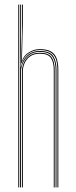

<svg xmlns="http://www.w3.org/2000/svg" viewBox="-20 -820 333 840"><path d="M231.2 0V-514Q231.2 -542 224.5 -561.4Q217.8 -580.8 201 -590.9Q184.2 -601 154.2 -601Q126.5 -601 104.6 -585.6Q82.8 -570.2 74 -542.5H72.2L75.8 -668V-800H80V-716L75.8 -555.5H76.8Q85 -577.8 107 -591.4Q129 -605 154.2 -605Q186 -605 203.5 -594.5Q221 -584 228.1 -563.6Q235.2 -543.2 235.2 -514V0ZM60 0V-800H64V0ZM76 0V-508.8Q76 -525.8 83.6 -544.4Q91.2 -563 108.4 -576Q125.5 -589 154.2 -589Q192.2 -589 205.8 -569.6Q219.2 -550.2 219.2 -514V0H215.2V-514Q215.2 -548.2 202.6 -566.6Q190 -585 154.2 -585Q127.5 -585 111.1 -572.9Q94.8 -560.8 87.4 -543.1Q80 -525.5 80 -508.8V0ZM68 0V-800H71.5V-608.5L70.2 -527.8H72Q77.8 -557.5 99.4 -577.2Q121 -597 154.2 -597Q198.2 -597 212.8 -574.6Q227.2 -552.2 227.2 -514V0H223.2V-514Q223.2 -552 209 -572.5Q194.8 -593 154.2 -593Q125.2 -593 107.1 -578.8Q89 -564.5 80.5 -544.8Q72 -525 72 -508.8V0Z"/></svg>

Font: Big Shoulders Inline Display SC Thin
Style: Regular
Weight: 100
Designer: Patric King
Foundry: XO Type Co
Version: Version 2.002